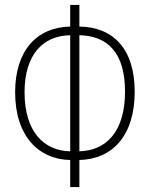

<svg xmlns="http://www.w3.org/2000/svg" viewBox="-20 -744 603 774"><path d="M263 -99V10H300V-99C432 -102 523 -196 523 -374C523 -551 433 -635 300 -637V-724H263V-637C128 -634 41 -540 41 -372C41 -193 138 -101 263 -99ZM263 -602V-134C157 -136 79 -213 79 -372C79 -524 153 -600 263 -602ZM300 -134V-602C413 -600 484 -532 484 -375C484 -214 409 -137 300 -134Z"/></svg>

Font: Noto Sans Mono SemiCondensed ExtraLight
Style: Regular
Weight: 200
Width: 4
Designer: Monotype Design Team
Foundry: Monotype Imaging Inc.
Version: Version 2.014